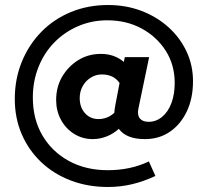

<svg xmlns="http://www.w3.org/2000/svg" viewBox="-20 -602 827 766"><path d="M411 144Q330 144 262 118Q194 92 144 44.5Q94 -3 66.5 -67Q39 -131 39 -207Q39 -287 67 -355.5Q95 -424 145 -475Q195 -526 263 -554Q331 -582 411 -582Q483 -582 544.5 -558.5Q606 -535 652 -493.5Q698 -452 724 -397Q750 -342 750 -278Q750 -210 725.5 -158Q701 -106 658 -76.5Q615 -47 558 -47Q484 -47 454 -88Q432 -68 405 -57.5Q378 -47 350 -47Q309 -47 275.5 -68Q242 -89 223 -124.5Q204 -160 204 -203Q204 -255 228 -296Q252 -337 292 -362Q332 -387 383 -387Q436 -387 474 -355L478 -374H575L532 -168Q527 -143 538 -129.5Q549 -116 573 -116Q603 -116 627 -136Q651 -156 664 -191Q677 -226 677 -271Q677 -343 641.5 -399Q606 -455 545.5 -488Q485 -521 408 -521Q346 -521 291.5 -497.5Q237 -474 196.5 -432.5Q156 -391 133.5 -334.5Q111 -278 111 -213Q111 -127 149 -62Q187 3 254.5 40Q322 77 410 77Q501 77 574 42L600 100Q553 122 506.5 133Q460 144 411 144ZM373 -127Q409 -127 436 -152Q437 -159 437.5 -166Q438 -173 440 -182L457 -271Q445 -288 427.5 -296.5Q410 -305 386 -305Q363 -305 342.5 -292.5Q322 -280 310 -258.5Q298 -237 298 -211Q298 -174 319 -150.5Q340 -127 373 -127Z"/></svg>

Font: Red Hat Display ExtraBold
Style: Regular
Weight: 800
Designer: Pentagram, MCKL
Foundry: Pentagram, MCKL
Version: Version 1.023